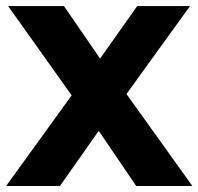

<svg xmlns="http://www.w3.org/2000/svg" viewBox="-27 -618 659 638"><path d="M301.1 -183.3 172.2 0H-6.7L211.1 -301.1L0 -597.8H185.6L305.6 -423.3L428.9 -597.8H604.4L393.3 -305.6L612.2 0H425.6Z"/></svg>

Font: Paperlogy 8 ExtraBold
Style: Regular
Weight: 800
Designer: redesigned by Lee Juim, glyphs from Gmarket Sans & Montserrat
Foundry: PT&
Version: Version 1.001